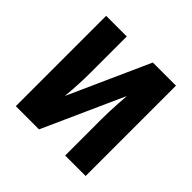

<svg xmlns="http://www.w3.org/2000/svg" viewBox="-143 -684 822 822"><g transform="rotate(45 267.5 -273.5)"><path d="M181.2 -546.9V-330.1Q181.2 -311.5 180.7 -294.2Q180.2 -276.9 179.4 -259.3Q178.7 -241.7 177.2 -222.2Q175.8 -202.6 173.8 -179.2L338.9 -546.9H479V0H355V-220.2Q355 -244.1 356 -268.3Q356.9 -292.5 358.4 -317.1Q359.9 -341.8 361.8 -367.2L196.8 0H56.2V-546.9Z"/></g></svg>

Font: Open Sans Condensed
Style: Regular
Weight: 400
Width: 3
Designer: Monotype Design Team
Foundry: Monotype Imaging Inc.
Version: Version 3.000